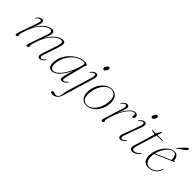

<svg xmlns="http://www.w3.org/2000/svg" viewBox="110 -1643 2888 2888"><g transform="rotate(45 1554.0 -199.0)"><path d="M285.5 -51.5 379 -322.5Q399 -380 391 -402.2Q383 -424.5 359 -424.5Q329.5 -424.5 284.2 -395.5Q239 -366.5 192.2 -304Q145.5 -241.5 111.5 -141Q99.5 -104.5 93.8 -85.8Q88 -67 86.2 -58.2Q84.5 -49.5 84.5 -44Q84.5 -36 87.2 -31Q90 -26 90 -18Q90 -7 81 0.2Q72 7.5 59.5 7.5Q45 7.5 44 -6.2Q43 -20 55.5 -56L155.5 -342Q172 -388 168 -405.8Q164 -423.5 147.5 -423.5Q137 -423.5 123.5 -415.5Q110 -407.5 90.5 -385.5Q83 -377.5 79 -379.5Q75 -381.5 79.5 -389.5Q98 -417.5 120 -431.5Q142 -445.5 163 -445.5Q179.5 -445.5 189.8 -436.8Q200 -428 200 -408.5Q200 -384.5 186.5 -348.8Q173 -313 148.5 -252Q185.5 -323 227.2 -365.5Q269 -408 308.2 -426.8Q347.5 -445.5 377.5 -445.5Q427.5 -445.5 425 -395Q424.5 -382 420.5 -365.5Q416.5 -349 407 -323Q397.5 -297 381.5 -254.5Q418.5 -324.5 459.5 -366.2Q500.5 -408 539 -426.8Q577.5 -445.5 607.5 -445.5Q650 -445.5 654 -411.8Q658 -378 637.5 -317L562.5 -94Q546.5 -47 550.8 -30.8Q555 -14.5 570.5 -14.5Q581 -14.5 594.8 -22.5Q608.5 -30.5 628 -53Q635.5 -60.5 639.5 -58.5Q643.5 -56.5 639 -48.5Q620.5 -21 598.5 -6.8Q576.5 7.5 555.5 7.5Q531 7.5 522.2 -14Q513.5 -35.5 528.5 -80.5L609 -322.5Q628.5 -380.5 620.5 -402.5Q612.5 -424.5 589 -424.5Q559.5 -424.5 514.8 -395.5Q470 -366.5 423.5 -304Q377 -241.5 343 -141Q325 -87.5 320.5 -69Q316 -50.5 316 -42.5Q316 -34 318.8 -29.2Q321.5 -24.5 321.5 -17Q321.5 -6 312.2 1.2Q303 8.5 291 8.5Q276.5 8.5 275.2 -5Q274 -18.5 285.5 -51.5Z M1040 -101.5Q1026.5 -49.5 1029 -32Q1031.5 -14.5 1047 -14.5Q1058 -14.5 1071 -22.8Q1084 -31 1104 -53Q1111 -60.5 1115.5 -58.5Q1119 -56.5 1114.5 -48.5Q1096 -21 1073.5 -6.8Q1051 7.5 1030.5 7.5Q1014.5 7.5 1004.5 -1Q994.5 -9.5 994.5 -29.5Q994.5 -42.5 998.8 -63.5Q1003 -84.5 1013.5 -122.5Q1024 -160.5 1044 -224.5Q995 -116.5 935.8 -54.5Q876.5 7.5 816 7.5Q775.5 7.5 754.2 -26Q733 -59.5 744 -138.5Q752 -199 783.2 -254.2Q814.5 -309.5 860.8 -352.8Q907 -396 961.2 -421Q1015.5 -446 1069.5 -446Q1100.5 -446 1115 -438.8Q1129.5 -431.5 1129.5 -422Q1129.5 -414.5 1123.8 -408.8Q1118 -403 1116 -396.5ZM774.5 -136.5Q764.5 -69.5 781.8 -40Q799 -10.5 831 -10.5Q862.5 -10.5 899.5 -39.2Q936.5 -68 972.8 -120.8Q1009 -173.5 1039.5 -245.2Q1070 -317 1089 -402.5Q1095 -431 1062.5 -431Q1012.5 -431 964.8 -408Q917 -385 877.2 -344.2Q837.5 -303.5 810.5 -250Q783.5 -196.5 774.5 -136.5Z M1359 -558.5Q1346.5 -558.5 1340.2 -567.5Q1334 -576.5 1336.5 -588.5Q1339.5 -606 1354.5 -626.5Q1369.5 -647 1384.5 -647Q1397.5 -647 1403.2 -638Q1409 -629 1406.5 -616.5Q1403.5 -597.5 1389 -578Q1374.5 -558.5 1359 -558.5ZM1346 -353.5 1198.5 139.5Q1181 197.5 1147.8 223.5Q1114.5 249.5 1068 249.5Q1051 249.5 1042 243Q1033 236.5 1033 227Q1033 219 1039.2 212.5Q1045.5 206 1059 206Q1074.5 206 1086.8 212.2Q1099 218.5 1115 218.5Q1132 218.5 1149.8 204.8Q1167.5 191 1175.5 153.5Q1180.5 132 1182.5 106.5Q1184.5 81 1195.5 46L1311 -336Q1326.5 -387.5 1323 -405.5Q1319.5 -423.5 1302 -423.5Q1291 -423.5 1277.5 -415.2Q1264 -407 1244 -385.5Q1236.5 -377.5 1232.5 -379.5Q1229 -381.5 1233.5 -389.5Q1252 -417.5 1274 -431.5Q1296 -445.5 1316.5 -445.5Q1342 -445.5 1351.5 -424.8Q1361 -404 1346 -353.5Z M1665 -444.5Q1728.5 -440.5 1762.8 -384.2Q1797 -328 1780 -227Q1768 -160 1731.8 -106Q1695.5 -52 1645.5 -21.2Q1595.5 9.5 1542 7.5Q1502 6 1470.8 -18.5Q1439.5 -43 1425.8 -90Q1412 -137 1423.5 -206Q1436.5 -278 1473.8 -333.2Q1511 -388.5 1561.8 -418.5Q1612.5 -448.5 1665 -444.5ZM1548 -5Q1592 -3.5 1633.2 -32.5Q1674.5 -61.5 1704.8 -113.2Q1735 -165 1747 -231Q1765 -332.5 1738.2 -380.5Q1711.5 -428.5 1660 -432Q1615.5 -435.5 1573.2 -406.8Q1531 -378 1499.8 -325Q1468.5 -272 1456 -201.5Q1444 -132.5 1453.5 -89.5Q1463 -46.5 1488 -26.2Q1513 -6 1548 -5Z M1893 -379.5Q1889.5 -381.5 1894 -389.5Q1912.5 -417 1934.5 -431.2Q1956.5 -445.5 1977 -445.5Q1993 -445.5 2003.2 -436.5Q2013.5 -427.5 2013.5 -408.5Q2013.5 -382.5 1997.8 -340.5Q1982 -298.5 1964 -245.5Q1987.5 -300 2018 -345.5Q2048.5 -391 2082.8 -418.2Q2117 -445.5 2151.5 -445.5Q2176.5 -445.5 2188.8 -432.8Q2201 -420 2201 -399Q2201 -382 2193.2 -370.8Q2185.5 -359.5 2174.5 -359.5Q2158.5 -359.5 2158.5 -373.5Q2158.5 -381.5 2160.8 -388.8Q2163 -396 2163 -404.5Q2163 -431.5 2141 -431.5Q2113.5 -431.5 2075.8 -396.5Q2038 -361.5 1999.2 -293.8Q1960.5 -226 1930.5 -128Q1921 -98.5 1915.5 -80.2Q1910 -62 1910 -46.5Q1910 -35.5 1914.2 -29.8Q1918.5 -24 1918.5 -16Q1918.5 -7 1909.5 0.5Q1900.5 8 1887.5 8Q1872.5 8 1870.8 -5.2Q1869 -18.5 1879.5 -52.5L1969 -336.5Q1985.5 -387.5 1981.8 -405.5Q1978 -423.5 1962 -423.5Q1951.5 -423.5 1937.8 -415.5Q1924 -407.5 1904.5 -385.5Q1897 -377.5 1893 -379.5Z M2387.5 -558.5Q2374.5 -558.5 2368.5 -567.5Q2362.5 -576.5 2365 -588.5Q2368 -606 2382.8 -626.5Q2397.5 -647 2413 -647Q2425.5 -647 2431.5 -638Q2437.5 -629 2434.5 -616.5Q2432 -597.5 2417.2 -578Q2402.5 -558.5 2387.5 -558.5ZM2278.5 -94Q2262 -49 2266.5 -32Q2271 -15 2286.5 -15Q2297 -15 2310.8 -23Q2324.5 -31 2344.5 -53Q2351.5 -61 2355.5 -59Q2359.5 -56.5 2355 -49Q2336.5 -21 2314.5 -7Q2292.5 7 2272 7Q2247.5 7 2237.8 -14.2Q2228 -35.5 2244.5 -80.5L2338 -336Q2356.5 -386.5 2352.5 -405Q2348.5 -423.5 2332 -423.5Q2321.5 -423.5 2308 -415.2Q2294.5 -407 2274.5 -385.5Q2267 -377.5 2263.5 -379.5Q2259.5 -381.5 2264 -389.5Q2282.5 -417.5 2304.5 -431.5Q2326.5 -445.5 2347 -445.5Q2372 -445.5 2381.5 -424Q2391 -402.5 2373 -354Z M2572.5 -418.5 2521.5 -425Q2514 -426 2514 -431.5Q2514 -438 2523 -438H2580.5Q2590.5 -438 2594 -444L2629.5 -511.5Q2633 -518 2639 -518Q2645 -518 2645 -511.5Q2645 -507.5 2641.5 -496L2623.5 -438H2733Q2741 -438 2741 -432.5Q2741 -425 2725.5 -425H2619.5L2521.5 -103Q2505 -48.5 2512.2 -32.2Q2519.5 -16 2543.5 -16Q2568 -16 2590.8 -29Q2613.5 -42 2639.5 -72Q2643.5 -77 2647.5 -76.5Q2651.5 -75.5 2650.5 -71Q2642.5 -53 2624.2 -35Q2606 -17 2581.2 -4.8Q2556.5 7.5 2529 7.5Q2492 7.5 2482.5 -16.2Q2473 -40 2487 -87L2579 -389.5Q2584 -405.5 2582.8 -411.2Q2581.5 -417 2572.5 -418.5Z M3052 -133.5Q3038.5 -75 2989.5 -33.8Q2940.5 7.5 2865 7.5Q2806.5 7.5 2775 -34.8Q2743.5 -77 2750.5 -156.5Q2755.5 -213.5 2777.5 -265.5Q2799.5 -317.5 2832.8 -358.2Q2866 -399 2905.5 -422.5Q2945 -446 2984.5 -446Q3024.5 -446 3047 -416.5Q3069.5 -387 3069.5 -348Q3069.5 -337 3082.5 -341.5Q3091.5 -344.5 3092.5 -337.5Q3093 -331.5 3078 -325Q3067 -320 3039.8 -308.2Q3012.5 -296.5 2977 -281.2Q2941.5 -266 2904.8 -250.2Q2868 -234.5 2837.5 -221.5Q2807 -208.5 2790.5 -201.5Q2786.5 -181.5 2784.5 -161.5Q2777 -85.5 2805.2 -46.8Q2833.5 -8 2881.5 -8Q2931.5 -8 2976 -39.8Q3020.5 -71.5 3041 -135.5Q3043 -143 3047.5 -143Q3053.5 -143 3052 -133.5ZM2976 -434Q2941 -434 2904.5 -406Q2868 -378 2838.2 -328.8Q2808.5 -279.5 2793.5 -216Q2813 -224.5 2845.2 -238.5Q2877.5 -252.5 2914.2 -268Q2951 -283.5 2983.5 -297.8Q3016 -312 3036 -320.5Q3037.5 -327.5 3037.5 -341.5Q3037.5 -380.5 3020 -407.2Q3002.5 -434 2976 -434ZM3046 -591.5Q3061.5 -608 3072.8 -617.8Q3084 -627.5 3094.5 -626.5Q3103.5 -626 3106.5 -620Q3109.5 -614 3107 -606Q3104 -596.5 3094 -587.8Q3084 -579 3070.5 -569L2966.5 -495Q2961.5 -491.5 2959 -494Q2956.5 -496.5 2962 -502Z"/></g></svg>

Font: Fraunces 72pt S000 Thin
Style: Italic
Weight: 100
Italic angle: -16°
Version: Version 1.000; ttfautohint (v1.8.3)